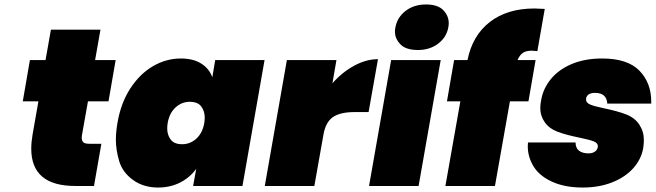

<svg xmlns="http://www.w3.org/2000/svg" viewBox="-20 -833 2937 860"><path d="M434 -189 401 0H317Q120 0 120 -167Q120 -196 126 -231L152 -379H82L114 -564H184L208 -700H430L406 -564H498L466 -379H374L347 -227Q346 -220 346 -215Q346 -204 352.5 -196.5Q359 -189 381 -189Z M506 -282Q521 -371 563.5 -436.5Q606 -502 665 -536.5Q724 -571 790 -571Q845 -571 881 -548.5Q917 -526 931 -487L944 -564H1165L1066 0H845L859 -77Q831 -38 787 -15.5Q743 7 688 7Q622 7 575 -27.5Q528 -62 513.5 -112.5Q499 -163 499 -206Q499 -241 506 -282ZM895 -282Q897 -296 897 -307Q897 -335 881.5 -356Q866 -377 830 -377Q794 -377 766.5 -352Q739 -327 731 -282Q729 -268 729 -257Q729 -229 744.5 -208Q760 -187 796 -187Q832 -187 859.5 -212Q887 -237 895 -282Z M1469 -460Q1512 -509 1566 -538.5Q1620 -568 1673 -568L1631 -331H1568Q1505 -331 1472 -309Q1439 -287 1429 -231L1388 0H1166L1265 -564H1487Z M1852 -609Q1798 -609 1773.5 -634.5Q1749 -660 1749 -691Q1749 -700 1751 -710Q1759 -755 1796.5 -784Q1834 -813 1888 -813Q1941 -813 1965.5 -787.5Q1990 -762 1990 -729Q1990 -720 1988 -710Q1980 -666 1942.5 -637.5Q1905 -609 1852 -609ZM1954 -564 1855 0H1633L1732 -564Z M2387 -604Q2369 -606 2362 -606Q2337 -606 2322.5 -596.5Q2308 -587 2298 -564H2379L2347 -379H2264L2197 0H1975L2042 -379H1982L2014 -564H2074Q2096 -674 2174 -734.5Q2252 -795 2374 -795Q2388 -795 2420 -793Z M2590 7Q2510 7 2453 -19Q2396 -45 2370 -87.5Q2344 -130 2344 -178Q2344 -186 2345 -195H2558Q2558 -170 2573.5 -158Q2589 -146 2616 -146Q2633 -146 2644 -153.5Q2655 -161 2657 -172Q2658 -175 2658 -178Q2658 -192 2640 -199.5Q2622 -207 2573 -217Q2514 -229 2477 -243Q2440 -257 2420 -285.5Q2400 -314 2400 -349Q2400 -366 2404 -385Q2413 -437 2448 -479.5Q2483 -522 2541.5 -546.5Q2600 -571 2677 -571Q2791 -571 2844 -516.5Q2897 -462 2897 -378Q2897 -374 2897 -369H2700Q2699 -392 2685.5 -404.5Q2672 -417 2645 -417Q2628 -417 2617.5 -410.5Q2607 -404 2605 -391Q2605 -389 2605 -387Q2605 -373 2623 -365Q2641 -357 2685 -348Q2744 -336 2783.5 -321Q2823 -306 2843.5 -275Q2864 -244 2864 -206Q2864 -189 2861 -169Q2852 -119 2816 -79Q2780 -39 2721.5 -16Q2663 7 2590 7Z"/></svg>

Font: Fz Poppins Black
Style: Italic
Weight: 900
Italic angle: -10°
Designer: Ninad Kale (Devanagari), Jonny Pinhorn (Latin)
Foundry: Indian Type Foundry
Version: Vit hóa bi Vntype.Com & FontZin.Com